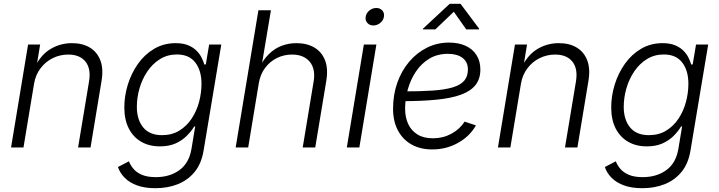

<svg xmlns="http://www.w3.org/2000/svg" viewBox="-20 -782 3813 1018"><path d="M160.6 -338.4 104.5 0H38.6L128.9 -545.9H192.9L171.9 -418.5L161.6 -420.4Q195.3 -490.7 247.6 -522Q299.8 -553.2 361.3 -553.2Q418 -553.2 456.8 -529.5Q495.6 -505.9 512.5 -460.9Q529.3 -416 518.1 -351.1L460 0H394L452.1 -350.1Q463.4 -417.5 433.3 -455.1Q403.3 -492.7 341.8 -492.7Q298.3 -492.7 260 -473.9Q221.7 -455.1 195.1 -420.2Q168.5 -385.3 160.6 -338.4Z M804.7 215.8Q747.1 215.8 706.5 200.9Q666 186 640.9 160.4Q615.7 134.8 605.5 103.5L663.6 73.2Q671.4 93.8 687.5 113Q703.6 132.3 732.4 144.8Q761.2 157.2 806.2 157.2Q879.9 157.2 931.2 120.1Q982.4 83 995.1 7.8L1015.1 -112.3L1009.3 -110.8Q993.7 -85 969.2 -60.8Q944.8 -36.6 910.2 -21.2Q875.5 -5.9 828.1 -5.9Q771 -5.9 728.5 -30.5Q686 -55.2 662.6 -101.3Q639.2 -147.5 639.2 -212.4Q639.2 -273.9 658 -334.2Q676.8 -394.5 711.9 -444.1Q747.1 -493.7 797.6 -523.4Q848.1 -553.2 911.6 -553.2Q949.7 -553.2 976.3 -542.5Q1002.9 -531.7 1020.5 -514.6Q1038.1 -497.6 1048.1 -477.8Q1058.1 -458 1063.5 -439.5L1071.3 -440.9L1088.9 -545.9H1153.3L1059.6 15.6Q1048.3 85 1012.2 129.2Q976.1 173.3 922.6 194.6Q869.1 215.8 804.7 215.8ZM838.9 -65.4Q891.6 -65.4 930.7 -89.4Q969.7 -113.3 996.1 -153.1Q1022.5 -192.9 1035.4 -241.2Q1048.3 -289.6 1048.3 -338.4Q1048.3 -407.7 1015.6 -450.4Q982.9 -493.2 918 -493.2Q868.2 -493.2 828.6 -468.8Q789.1 -444.3 761.5 -403.6Q733.9 -362.8 719.7 -313.7Q705.6 -264.6 705.6 -215.8Q705.6 -147.5 739.3 -106.4Q772.9 -65.4 838.9 -65.4Z M1352.1 -340.3 1295.9 0H1229.5L1350.1 -727.5H1416.5L1364.7 -418.5H1353Q1376 -466.8 1406.7 -496.3Q1437.5 -525.9 1474.4 -539.6Q1511.2 -553.2 1551.8 -553.2Q1607.4 -553.2 1646.7 -530Q1686 -506.8 1703.4 -462.4Q1720.7 -418 1710 -353L1651.4 0H1585L1642.6 -348.1Q1654.3 -415.5 1622.6 -454.1Q1590.8 -492.7 1528.3 -492.7Q1485.4 -492.7 1448.2 -474.4Q1411.1 -456.1 1385.5 -421.9Q1359.9 -387.7 1352.1 -340.3Z M1818.8 0 1909.2 -545.9H1975.6L1885.3 0ZM1959.5 -647Q1939.5 -647 1927.5 -660.6Q1915.5 -674.3 1918.9 -693.4Q1921.9 -712.9 1938.5 -726.3Q1955.1 -739.7 1975.1 -739.7Q1995.1 -739.7 2007.1 -726.3Q2019 -712.9 2015.6 -693.4Q2012.7 -674.3 1996.1 -660.6Q1979.5 -647 1959.5 -647Z M2272 10.3Q2208 10.3 2161.6 -16.1Q2115.2 -42.5 2089.6 -90.8Q2064 -139.2 2064 -205.6Q2064 -279.3 2086.4 -343Q2108.9 -406.7 2149.4 -454.6Q2189.9 -502.4 2243.9 -529.3Q2297.9 -556.2 2360.8 -556.2Q2412.1 -556.2 2449.5 -538.8Q2486.8 -521.5 2506.8 -489.5Q2526.9 -457.5 2526.9 -413.1Q2526.9 -363.8 2501.2 -331.3Q2475.6 -298.8 2424.1 -280Q2372.6 -261.2 2294.2 -253.4Q2215.8 -245.6 2111.3 -245.6L2119.1 -297.4Q2209 -297.4 2273.7 -301.8Q2338.4 -306.2 2379.9 -318.6Q2421.4 -331.1 2441.2 -354Q2460.9 -377 2460.9 -413.6Q2460.9 -453.1 2432.6 -474.9Q2404.3 -496.6 2355 -496.6Q2298.3 -496.6 2255.9 -470.7Q2213.4 -444.8 2185.1 -402.3Q2156.7 -359.9 2142.3 -308.3Q2127.9 -256.8 2127.9 -205.6Q2127.9 -160.6 2144 -125.2Q2160.2 -89.8 2192.9 -69.3Q2225.6 -48.8 2275.4 -48.8Q2329.1 -48.8 2373.5 -73Q2418 -97.2 2443.4 -137.2L2503.4 -117.2Q2470.7 -59.1 2408.4 -24.4Q2346.2 10.3 2272 10.3ZM2288.1 -626H2221.7L2222.7 -629.9L2364.3 -761.7H2421.9L2520.5 -629.9L2519.5 -626H2452.1L2386.2 -719.7Z M2742.2 -338.4 2686 0H2620.1L2710.4 -545.9H2774.4L2753.4 -418.5L2743.2 -420.4Q2776.9 -490.7 2829.1 -522Q2881.3 -553.2 2942.9 -553.2Q2999.5 -553.2 3038.3 -529.5Q3077.1 -505.9 3094 -460.9Q3110.8 -416 3099.6 -351.1L3041.5 0H2975.6L3033.7 -350.1Q3044.9 -417.5 3014.9 -455.1Q2984.9 -492.7 2923.3 -492.7Q2879.9 -492.7 2841.6 -473.9Q2803.2 -455.1 2776.6 -420.2Q2750 -385.3 2742.2 -338.4Z M3386.2 215.8Q3328.6 215.8 3288.1 200.9Q3247.6 186 3222.4 160.4Q3197.3 134.8 3187 103.5L3245.1 73.2Q3252.9 93.8 3269 113Q3285.2 132.3 3314 144.8Q3342.8 157.2 3387.7 157.2Q3461.4 157.2 3512.7 120.1Q3564 83 3576.7 7.8L3596.7 -112.3L3590.8 -110.8Q3575.2 -85 3550.8 -60.8Q3526.4 -36.6 3491.7 -21.2Q3457 -5.9 3409.7 -5.9Q3352.5 -5.9 3310.1 -30.5Q3267.6 -55.2 3244.1 -101.3Q3220.7 -147.5 3220.7 -212.4Q3220.7 -273.9 3239.5 -334.2Q3258.3 -394.5 3293.5 -444.1Q3328.6 -493.7 3379.2 -523.4Q3429.7 -553.2 3493.2 -553.2Q3531.2 -553.2 3557.9 -542.5Q3584.5 -531.7 3602.1 -514.6Q3619.6 -497.6 3629.6 -477.8Q3639.6 -458 3645 -439.5L3652.8 -440.9L3670.4 -545.9H3734.9L3641.1 15.6Q3629.9 85 3593.8 129.2Q3557.6 173.3 3504.2 194.6Q3450.7 215.8 3386.2 215.8ZM3420.4 -65.4Q3473.1 -65.4 3512.2 -89.4Q3551.3 -113.3 3577.6 -153.1Q3604 -192.9 3616.9 -241.2Q3629.9 -289.6 3629.9 -338.4Q3629.9 -407.7 3597.2 -450.4Q3564.5 -493.2 3499.5 -493.2Q3449.7 -493.2 3410.2 -468.8Q3370.6 -444.3 3343 -403.6Q3315.4 -362.8 3301.3 -313.7Q3287.1 -264.6 3287.1 -215.8Q3287.1 -147.5 3320.8 -106.4Q3354.5 -65.4 3420.4 -65.4Z"/></svg>

Font: Inter Light
Style: Italic
Weight: 300
Italic angle: -9.3988°
Designer: Rasmus Andersson
Foundry: rsms
Version: Version 4.001;git-66647c0bb